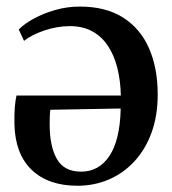

<svg xmlns="http://www.w3.org/2000/svg" viewBox="-20 -568 536 599"><path d="M222 11.5Q130.5 11.5 78.8 -38.2Q27 -88 25 -181Q24.5 -212.5 26.2 -233.8Q28 -255 31.5 -270H357Q356 -316.5 346 -356.2Q336 -396 316.5 -425.2Q297 -454.5 267.5 -470.5Q238 -486.5 198 -486.5Q158.5 -486.5 118 -472.8Q77.5 -459 55 -440.5L38.5 -476Q56 -494 86 -510.2Q116 -526.5 153 -537Q190 -547.5 229 -547.5Q310 -547.5 364 -513.2Q418 -479 445 -417.2Q472 -355.5 472 -273Q472 -207 452.8 -154.2Q433.5 -101.5 399.2 -64.5Q365 -27.5 319.5 -8Q274 11.5 222 11.5ZM233 -32.5Q261 -32.5 283 -44.8Q305 -57 321.2 -81.2Q337.5 -105.5 346.5 -142.5Q355.5 -179.5 356.5 -229.5L137 -225.5Q135.5 -213.5 135.2 -200.5Q135 -187.5 135 -178.5Q135 -111.5 157.5 -72Q180 -32.5 233 -32.5Z"/></svg>

Font: Merriweather 72pt Medium
Style: Regular
Weight: 500
Version: Version 2.100